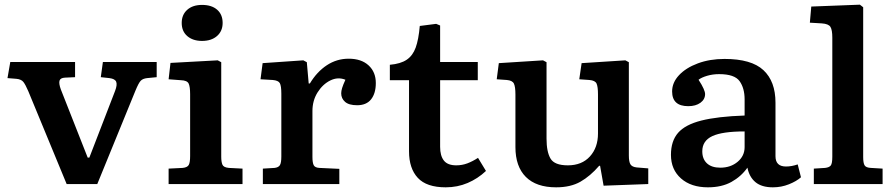

<svg xmlns="http://www.w3.org/2000/svg" viewBox="-20 -787 3832 821"><path d="M265 0 101 -397Q89 -425 80 -436.5Q71 -448 50 -450L12 -453L24 -522H301V-457L258 -455Q238 -454 234.5 -442Q231 -430 240 -405L355 -113H362L472 -398Q482 -424 477 -437Q472 -450 448 -453L411 -457L420 -522H650V-457L609 -453Q591 -451 582 -442Q573 -433 559 -399L396 0Z M844 -612Q805 -612 781 -632.5Q757 -653 757 -689Q757 -724 780.5 -745Q804 -766 844 -766Q885 -766 908.5 -745.5Q932 -725 932 -689Q932 -654 908 -633Q884 -612 844 -612ZM701 0V-66L761 -69Q781 -71 787 -81.5Q793 -92 793 -120V-384Q793 -417 786.5 -430Q780 -443 754 -444L701 -448L709 -518L911 -529L926 -521V-117Q926 -95 931 -83Q936 -71 959 -69L1017 -66V0Z M1104 0V-66L1154 -69Q1171 -71 1177 -81Q1183 -91 1183 -118V-386Q1183 -420 1176.5 -431.5Q1170 -443 1146 -445L1094 -448L1103 -517L1277 -529L1292 -521L1300 -430H1305Q1335 -480 1377.5 -508Q1420 -536 1471 -536Q1525 -536 1556 -507.5Q1587 -479 1587 -432Q1587 -388 1567 -362.5Q1547 -337 1507 -337Q1472 -337 1455.5 -351.5Q1439 -366 1439 -388Q1439 -398 1443 -411Q1447 -424 1457 -446Q1425 -459 1392.5 -443Q1360 -427 1338 -392Q1316 -357 1316 -312V-116Q1316 -91 1321.5 -80.5Q1327 -70 1346 -69L1431 -65V0Z M1886 14Q1804 14 1766.5 -26.5Q1729 -67 1729 -140V-444H1647V-510Q1693 -514 1719 -531.5Q1745 -549 1757.5 -583.5Q1770 -618 1775 -676L1845 -685L1862 -678V-522H2023V-444H1862V-159Q1862 -121 1878 -100.5Q1894 -80 1931 -80Q1956 -80 1978.5 -88.5Q2001 -97 2024 -112L2058 -56Q2023 -23 1979.5 -4.5Q1936 14 1886 14Z M2358 14Q2273 14 2228.5 -30.5Q2184 -75 2184 -158V-383Q2184 -416 2177.5 -429.5Q2171 -443 2147 -445L2104 -448L2113 -517L2302 -529L2317 -521V-194Q2317 -138 2334 -109Q2351 -80 2408 -80Q2468 -80 2502.5 -118Q2537 -156 2537 -216V-383Q2537 -416 2531 -429.5Q2525 -443 2500 -445L2457 -448L2467 -517L2654 -529L2669 -521V-122Q2669 -95 2676 -84Q2683 -73 2703 -71L2752 -67V0L2561 7L2546 -78H2542Q2504 -34 2462 -10Q2420 14 2358 14Z M3007 14Q2935 14 2892 -24Q2849 -62 2849 -125Q2849 -184 2879.5 -219Q2910 -254 2979 -271.5Q3048 -289 3164 -293V-362Q3164 -410 3142.5 -440Q3121 -470 3055 -470Q3028 -470 3004 -463Q2980 -456 2967 -446Q2982 -423 2988.5 -408Q2995 -393 2995 -385Q2995 -362 2975 -347.5Q2955 -333 2923 -333Q2854 -333 2854 -396Q2854 -434 2883.5 -465.5Q2913 -497 2964 -516Q3015 -535 3078 -535Q3193 -535 3244.5 -487Q3296 -439 3296 -348V-119Q3296 -75 3341 -75Q3365 -75 3391 -84L3405 -29Q3386 -12 3353.5 1Q3321 14 3285 14Q3237 14 3210.5 -8Q3184 -30 3176 -70Q3149 -32 3107.5 -9Q3066 14 3007 14ZM3060 -70Q3104 -70 3134 -95Q3164 -120 3164 -158V-225Q3069 -225 3026 -205Q2983 -185 2983 -140Q2983 -107 3003 -88.5Q3023 -70 3060 -70Z M3460 0V-66L3508 -69Q3526 -71 3532.5 -79.5Q3539 -88 3539 -117V-626Q3539 -659 3531 -672Q3523 -685 3494 -687L3443 -690L3449 -759L3657 -767L3671 -756V-115Q3671 -90 3677 -80Q3683 -70 3704 -69L3754 -66V0Z"/></svg>

Font: Literata 7pt SemiBold
Style: Regular
Weight: 600
Designer: Latin by Veronika Burian and Jose Scaglione. Greek by Irene Vlachou. Cyrillic by Vera Evstafieva.
Foundry: TypeTogether
Version: Version 3.002